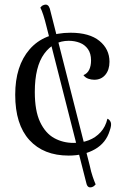

<svg xmlns="http://www.w3.org/2000/svg" viewBox="-20 -760 548 833"><path d="M378 52Q360 57 355 36L182 -644Q175 -673 168 -694.5Q161 -716 155 -727Q158 -731 161.5 -734Q165 -737 172 -739Q189 -744 196 -723L369 -43Q375 -14 382.5 7.5Q390 29 395 40Q392 43 388.5 46.5Q385 50 378 52ZM278 -85Q169 -85 107.5 -152.5Q46 -220 46 -349Q46 -474 108.5 -546Q171 -618 286 -618Q368 -618 411.5 -582.5Q455 -547 455 -492Q455 -457 437 -435.5Q419 -414 389 -414Q376 -414 363 -418.5Q350 -423 342 -434Q359 -441 367 -457.5Q375 -474 375 -498Q375 -528 361.5 -547Q348 -566 326 -574.5Q304 -583 278 -583Q213 -583 172 -527Q131 -471 131 -361Q131 -279 154 -230.5Q177 -182 215 -161Q253 -140 299 -140Q335 -140 365 -151.5Q395 -163 416.5 -186.5Q438 -210 446 -245Q456 -241 460.5 -229.5Q465 -218 456 -193Q440 -140 392 -112.5Q344 -85 278 -85Z"/></svg>

Font: Arima Thin
Style: Regular
Weight: 400
Version: Version 1.100